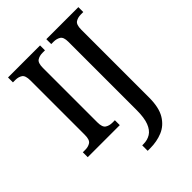

<svg xmlns="http://www.w3.org/2000/svg" viewBox="-265 -845 1216 1216"><g transform="rotate(-45 343.0 -237.0)"><path d="M32 0V-44H54Q81 -44 100 -56.5Q119 -69 119 -113V-600Q119 -645 100 -657.5Q81 -670 54 -670H32V-714H319V-670H297Q269 -670 250 -657.5Q231 -645 231 -600V-113Q231 -69 250.5 -56.5Q270 -44 297 -44H319V0ZM329 240V191H340Q376 191 403.5 174Q431 157 446.5 117Q462 77 462 8V-604Q462 -646 442.5 -658Q423 -670 396 -670H375V-714H662V-670H640Q613 -670 593.5 -657.5Q574 -645 574 -600V7Q574 97 543.5 147.5Q513 198 462.5 219Q412 240 351 240Z"/></g></svg>

Font: Noto Serif Tamil SemiCondensed Medium
Style: Italic
Weight: 500
Width: 4
Italic angle: -12°
Designer: Indian Type Foundry, Tom Grace, and the Monotype Design Team
Foundry: Monotype Imaging Inc.
Version: Version 2.003; ttfautohint (v1.8.4.7-5d5b)